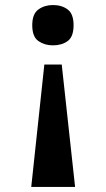

<svg xmlns="http://www.w3.org/2000/svg" viewBox="-20 -562 422 762"><path d="M225 -306 278 180H104L156 -306ZM190 -542Q225 -542 248.5 -524.5Q272 -507 272 -462Q272 -416 248.5 -399Q225 -382 190 -382Q157 -382 132.5 -399Q108 -416 108 -462Q108 -507 132.5 -524.5Q157 -542 190 -542Z"/></svg>

Font: Noto Serif Tibetan
Style: Bold
Weight: 700
Designer: Monotype Design Team
Foundry: Monotype Imaging Inc.
Version: Version 2.103; ttfautohint (v1.8.4.7-5d5b)